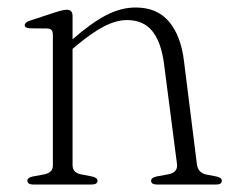

<svg xmlns="http://www.w3.org/2000/svg" viewBox="-20 -492 623 512"><path d="M173.5 -449V-51.5Q173.5 -41 179.5 -35Q185.5 -29 196.5 -27L225 -21.5Q240 -18.5 240 -10Q240 0 224.5 0H67.5Q60.5 0 56.8 -2.8Q53 -5.5 53 -10Q53 -14.5 56.8 -17.2Q60.5 -20 68 -21.5L98 -27Q109 -29.5 115 -35Q121 -40.5 121 -51V-398.5Q121 -407.5 117.5 -411.8Q114 -416 105.5 -416L60 -416.5Q52.5 -417 49.2 -419Q46 -421 46 -425Q46 -428.5 49.2 -431.5Q52.5 -434.5 60 -437L128.5 -459.5Q139.5 -463 146.5 -464.5Q153.5 -466 158 -466Q166 -466 169.8 -461.8Q173.5 -457.5 173.5 -449ZM161 -351 147 -365 172 -386Q225.5 -432.5 264.5 -452.2Q303.5 -472 341.5 -472Q399.5 -472 431 -434Q462.5 -396 470.5 -330L505 -54.5Q506.5 -42.5 512.8 -35.8Q519 -29 530.5 -26.5L556.5 -21.5Q564 -20 567.8 -17.2Q571.5 -14.5 571.5 -10Q571.5 -5.5 568 -2.8Q564.5 0 557 0H398.5Q383 0 383 -10Q383 -18.5 398 -21.5L428 -27Q440.5 -29 447 -36Q453.5 -43 452 -54.5L417.5 -321Q410 -379.5 386.2 -409Q362.5 -438.5 318.5 -438.5Q290.5 -438.5 258.2 -422Q226 -405.5 184.5 -371Z"/></svg>

Font: Fraunces ExtraLight
Style: Regular
Weight: 250
Version: Version 1.000;[b76b70a41]